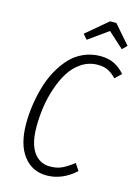

<svg xmlns="http://www.w3.org/2000/svg" viewBox="-133 -966 760 1050"><g transform="rotate(15 247.0 -441.0)"><path d="M257.8 -762.2 233.9 -790 356 -893.1H391.1L482.9 -788.1L457 -762.2L369.1 -841.8ZM355 -695.8Q400.4 -695.8 433.1 -679.7Q465.8 -663.6 494.1 -631.8L459 -598.1Q433.6 -624 409.9 -635Q386.2 -646 354 -646Q304.2 -646 263.2 -619.4Q222.2 -592.8 195.6 -550.5Q168.9 -508.3 150.4 -452.9Q131.8 -397.5 124 -342.3Q116.2 -287.1 116.2 -232.9Q116.2 -137.2 150.4 -89.1Q184.6 -41 243.2 -41Q282.2 -41 311.8 -55.2Q341.3 -69.3 375 -96.2L400.9 -57.1Q325.7 11.2 237.8 11.2Q155.3 11.2 106.2 -53Q57.1 -117.2 57.1 -234.9Q57.1 -286.6 64.7 -339.1Q72.3 -391.6 87.2 -443.6Q102.1 -495.6 126.7 -540.8Q151.4 -585.9 183.3 -620.8Q215.3 -655.8 259.5 -675.8Q303.7 -695.8 355 -695.8Z"/></g></svg>

Font: Fira Sans Compressed Light
Style: Italic
Weight: 300
Width: 3
Italic angle: -8°
Designer: Carrois Corporate & Edenspiekermann AG
Foundry: Carrois Corporate GbR & Edenspiekermann AG
Version: Version 4.203;PS 004.203;hotconv 1.0.88;makeotf.lib2.5.64775